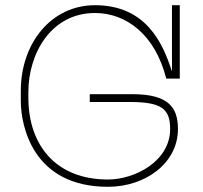

<svg xmlns="http://www.w3.org/2000/svg" viewBox="-20 -720 781 738"><path d="M345 -670C467 -670 577 -585 619 -418H671V-700H641V-448H640C606 -553 542 -700 345 -700C178 -700 60 -555 60 -371V-332C60 -236 106 -2 395 -2C539 -2 664 -93 664 -224C664 -305 630 -358 489 -358H325V-328H479C602 -328 634 -301 634 -224C634 -100 498 -30 395 -30C193 -30 89 -164 89 -345V-365C89 -517 178 -670 345 -670Z"/></svg>

Font: Space Cowgirl Thin
Style: Regular
Weight: 100
Designer: Valery Marier
Foundry: Valery Marier
Version: Version 1.000;hotconv 1.0.109;makeotfexe 2.5.65596